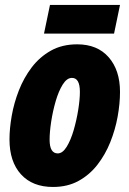

<svg xmlns="http://www.w3.org/2000/svg" viewBox="-20 -741 519 771"><path d="M192.9 9.8Q110.4 9.8 64.2 -41Q18.1 -91.8 18.1 -181.2Q18.1 -224.6 27.1 -276.1Q36.1 -327.6 55.9 -378.2Q75.7 -428.7 107.4 -470.5Q139.2 -512.2 184.3 -537.6Q229.5 -563 290 -563Q371.1 -563 416.5 -511Q461.9 -459 461.9 -372.1Q461.9 -325.2 452.4 -272.7Q442.9 -220.2 422.9 -170.2Q402.8 -120.1 371.1 -79.3Q339.4 -38.6 295.2 -14.4Q251 9.8 192.9 9.8ZM211.9 -125Q231.4 -125 247.8 -151.6Q264.2 -178.2 275.9 -218.5Q287.6 -258.8 294.2 -300.5Q300.8 -342.3 300.8 -372.1Q300.8 -428.2 269 -428.2Q248.5 -428.2 231.9 -401.6Q215.3 -375 203.6 -334.7Q191.9 -294.4 185.5 -252.4Q179.2 -210.4 179.2 -180.2Q179.2 -125 211.9 -125ZM156.7 -606 180.7 -721.2H461.9L438 -606Z"/></svg>

Font: Open Sans Condensed ExtraBold
Style: Italic
Weight: 800
Width: 3
Italic angle: -12°
Designer: Monotype Design Team
Foundry: Monotype Imaging Inc.
Version: Version 3.003; ttfautohint (v1.8.4)